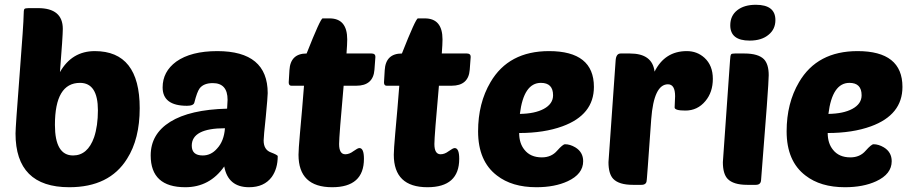

<svg xmlns="http://www.w3.org/2000/svg" viewBox="-20 -774 3818 804"><path d="M45 -215Q45 -241 62 -460Q79 -680 79 -711Q79 -732 82 -736Q85 -740 100 -740H139Q243 -740 243 -653Q243 -623 231 -472Q281 -560 377 -560Q565 -560 565 -321Q565 -192 512 -109Q438 10 270 10Q45 10 45 -215ZM210 -251Q210 -123 286 -123Q347 -123 374 -199Q390 -247 390 -312Q390 -427 315 -427Q210 -427 210 -251Z M693 -264Q775 -315 931 -319Q933 -347 933 -356Q933 -426 871 -426Q833 -426 816 -404Q805 -389 794 -345Q791 -331 763 -331Q661 -331 661 -408Q661 -474 718 -516Q780 -560 890 -560Q1101 -560 1101 -384Q1101 -369 1093 -285Q1084 -201 1084 -186Q1084 -147 1114 -136Q1143 -125 1143 -120Q1143 -68 1118 -33Q1086 10 1023 10Q935 10 919 -77Q858 10 756 10Q611 10 611 -123Q611 -213 693 -264ZM783 -164Q783 -123 829 -123Q864 -123 889 -152Q918 -183 922 -237Q783 -237 783 -164Z M1419 -415Q1400 -204 1400 -171Q1400 -128 1426 -128Q1443 -128 1460 -141Q1478 -154 1485 -154Q1504 -154 1504 -109Q1504 10 1371 10Q1230 10 1230 -126Q1230 -147 1236 -215Q1246 -323 1253 -415H1200Q1189 -415 1189 -429L1192 -480Q1196 -550 1264 -550Q1322 -697 1331 -697H1360Q1434 -697 1434 -609Q1434 -589 1431 -550H1536Q1552 -550 1552 -536L1548 -482Q1543 -415 1472 -415Z M1818 -415Q1799 -204 1799 -171Q1799 -128 1825 -128Q1842 -128 1859 -141Q1877 -154 1884 -154Q1903 -154 1903 -109Q1903 10 1770 10Q1629 10 1629 -126Q1629 -147 1635 -215Q1645 -323 1652 -415H1599Q1588 -415 1588 -429L1591 -480Q1595 -550 1663 -550Q1721 -697 1730 -697H1759Q1833 -697 1833 -609Q1833 -589 1830 -550H1935Q1951 -550 1951 -536L1947 -482Q1942 -415 1871 -415Z M2061 -39Q1982 -99 1982 -224Q1982 -342 2034 -430Q2110 -560 2279 -560Q2467 -560 2467 -410Q2467 -293 2335 -245Q2258 -217 2154 -217Q2154 -174 2176 -147Q2201 -115 2249 -115Q2289 -115 2313 -143Q2337 -170 2346 -170Q2367 -170 2389 -157Q2422 -137 2422 -99Q2422 -45 2357 -15Q2303 10 2226 10Q2124 10 2061 -39ZM2157 -297Q2220 -298 2257 -318Q2296 -339 2296 -375Q2296 -427 2245 -427Q2173 -427 2157 -297Z M2805 -324 2807 -371Q2807 -421 2777 -421Q2718 -421 2707 -275Q2688 -6 2688 -20Q2688 0 2666 0H2630Q2572 0 2548 -25Q2528 -46 2528 -95Q2528 -101 2558 -521Q2560 -550 2579 -550H2618Q2712 -550 2721 -474Q2764 -560 2856 -560Q2899 -560 2930 -532Q2965 -500 2965 -444Q2965 -388 2934 -351Q2901 -311 2850 -311Q2805 -311 2805 -324Z M3109 0Q3051 0 3027 -25Q3007 -46 3007 -95Q3007 -101 3037 -521Q3038 -543 3042 -547Q3045 -550 3058 -550H3097Q3155 -550 3179 -526Q3199 -505 3199 -459Q3199 -419 3167 -20Q3166 0 3145 0ZM3067 -731Q3096 -754 3145 -754Q3227 -754 3227 -690Q3227 -652 3199 -629Q3170 -604 3119 -604Q3038 -604 3038 -668Q3038 -708 3067 -731Z M3353 -39Q3274 -99 3274 -224Q3274 -342 3326 -430Q3402 -560 3571 -560Q3759 -560 3759 -410Q3759 -293 3627 -245Q3550 -217 3446 -217Q3446 -174 3468 -147Q3493 -115 3541 -115Q3581 -115 3605 -143Q3629 -170 3638 -170Q3659 -170 3681 -157Q3714 -137 3714 -99Q3714 -45 3649 -15Q3595 10 3518 10Q3416 10 3353 -39ZM3449 -297Q3512 -298 3549 -318Q3588 -339 3588 -375Q3588 -427 3537 -427Q3465 -427 3449 -297Z"/></svg>

Font: PoetsenOne
Style: Regular
Weight: 400
Designer: Rodrigo Fuenzalida, Pablo Impallari
Foundry: Pablo Impallari, Rodrigo Fuenzalida
Version: Version 1.000